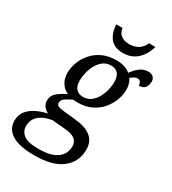

<svg xmlns="http://www.w3.org/2000/svg" viewBox="-266 -863 1094 1222"><g transform="rotate(30 281.5 -251.5)"><path d="M183 240Q74 240 19.5 206.5Q-35 173 -35 110Q-35 68 -11.5 39Q12 10 49.5 -8Q87 -26 128 -34Q109 -43 94.5 -61Q80 -79 80 -103Q80 -135 101 -156.5Q122 -178 175 -205Q142 -220 123.5 -250Q105 -280 105 -323Q105 -358 119 -397Q133 -436 161.5 -470Q190 -504 234 -525Q278 -546 337 -546Q367 -546 393.5 -538.5Q420 -531 440 -514Q460 -543 487 -564Q514 -585 548 -585Q573 -585 585.5 -572Q598 -559 598 -539Q598 -517 585.5 -497Q573 -477 539 -477Q539 -492 532 -502.5Q525 -513 511 -513Q497 -513 485 -505.5Q473 -498 462 -490Q484 -459 484 -413Q484 -379 470.5 -340.5Q457 -302 429 -267.5Q401 -233 357.5 -211Q314 -189 255 -189Q247 -189 239 -189.5Q231 -190 223 -191Q201 -181 176.5 -166Q152 -151 152 -128Q152 -112 166.5 -106Q181 -100 203 -98L299 -88Q373 -81 413.5 -49Q454 -17 454 43Q454 133 386 186.5Q318 240 183 240ZM266 -237Q300 -237 324 -255.5Q348 -274 363.5 -302.5Q379 -331 386 -362Q393 -393 393 -418Q393 -461 374.5 -480.5Q356 -500 324 -500Q290 -500 266 -481.5Q242 -463 226.5 -434.5Q211 -406 204 -375Q197 -344 197 -319Q197 -276 216 -256.5Q235 -237 266 -237ZM187 191Q253 191 292.5 174.5Q332 158 349.5 130.5Q367 103 367 71Q367 39 345 20Q323 1 274 -3L177 -12Q143 -8 113 5.5Q83 19 64.5 43.5Q46 68 46 104Q46 142 76.5 166.5Q107 191 187 191ZM346 -606Q286 -606 255 -641.5Q224 -677 220 -743H266Q270 -709 293 -692Q316 -675 353 -675Q390 -675 417.5 -691Q445 -707 461 -743H507Q494 -687 452.5 -646.5Q411 -606 346 -606Z"/></g></svg>

Font: NotoSerif-Italic
Style: Regular
Weight: 400
Italic angle: -12°
Designer: Monotype Design Team
Foundry: Monotype Imaging Inc.
Version: Version 2.007; ttfautohint (v1.8) -l 8 -r 50 -G 200 -x 14 -D